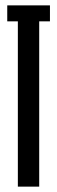

<svg xmlns="http://www.w3.org/2000/svg" viewBox="-20 -695 213 715"><path d="M46.5 0H126V-615.5H166V-675H7V-615.5H46.5Z"/></svg>

Font: Anybody UltraCondensed
Style: Regular
Weight: 400
Width: 1
Version: Version 1.113;gftools[0.9.25]